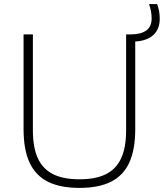

<svg xmlns="http://www.w3.org/2000/svg" viewBox="-20 -908 800 937"><path d="M95 -277.5V-740H140.5V-271.5Q140.5 -188 164.8 -135.5Q189 -83 239 -58Q289 -33 368 -33Q447 -33 497 -58Q547 -83 571.2 -135.5Q595.5 -188 595.5 -271.5V-740H615.5Q720 -740 720 -817Q720 -836 717 -852Q714 -868 707.5 -888H747Q753.5 -869.5 756.5 -853.2Q759.5 -837 759.5 -815.5Q759.5 -766 728.2 -737.2Q697 -708.5 640 -705.5V-277.5Q640 -177.5 610.8 -114.2Q581.5 -51 521.5 -21Q461.5 9 368 9Q274 9 214 -21Q154 -51 124.5 -114.2Q95 -177.5 95 -277.5Z"/></svg>

Font: Encode Sans Semi Expanded ExLight
Style: Regular
Weight: 275
Width: 6
Designer: Multiple Designers
Foundry: Impallari Type
Version: Version 2.000